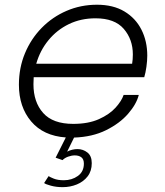

<svg xmlns="http://www.w3.org/2000/svg" viewBox="-20 -558 682 792"><path d="M300 57Q322.5 57 340.5 71Q358.5 85 358.5 115Q358.5 147.5 341.5 169.5Q324.5 191.5 297 202.8Q269.5 214 238.5 214Q212 214 190 208Q168 202 162 197L180.5 168.5Q186 172.5 202.2 179Q218.5 185.5 243.5 185.5Q276.5 185.5 301.2 167.8Q326 150 326 117Q326 99 315.8 91Q305.5 83 288.5 83Q275.5 83 261 88.2Q246.5 93.5 238 102.5L209.5 92.5L251.5 9Q159 2.5 108.5 -57.2Q58 -117 58 -208.5Q58 -278 82.8 -337.8Q107.5 -397.5 151.8 -442.8Q196 -488 254.5 -513.2Q313 -538.5 380 -538.5Q447 -538.5 493.2 -510.8Q539.5 -483 563.5 -435.5Q587.5 -388 587.5 -328.5Q587.5 -307.5 584 -282.5Q580.5 -257.5 575 -239.5H119Q118 -225.5 118 -210.5Q118 -137 158 -92Q198 -47 282 -47Q344.5 -47 388 -66.5Q431.5 -86 456.8 -114Q482 -142 490 -166.5H552.5Q543 -128.5 508.5 -88.8Q474 -49 417.5 -21Q361 7 285.5 9.5L257 67.5Q277.5 57 300 57ZM374 -482.5Q313.5 -482.5 264 -458.5Q214.5 -434.5 179.8 -392Q145 -349.5 129.5 -295H525Q528 -313 528 -333.5Q528 -395.5 490.5 -439Q453 -482.5 374 -482.5Z"/></svg>

Font: Epilogue Light
Style: Italic
Weight: 300
Italic angle: -12°
Designer: Tyler Finck
Foundry: Etcetera Type Co
Version: Version 2.111; ttfautohint (v1.8.3)